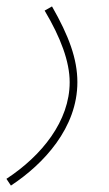

<svg xmlns="http://www.w3.org/2000/svg" viewBox="-30 -348 339 598"><path d="M4 230C106 163 211 50 211 -92C211 -165 184 -237 132 -328L109 -315C159 -231 187 -156 187 -92C187 29 100 137 -10 209Z"/></svg>

Font: Noto Sans Arabic UI Cn Th
Style: Regular
Weight: 100
Width: 3
Designer: Monotype Design Team, Nadine Chahine and Nizar Qandah
Foundry: Monotype Imaging Inc.
Version: Version 2.010